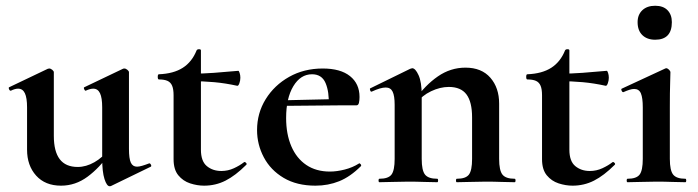

<svg xmlns="http://www.w3.org/2000/svg" viewBox="-20 -633 2424 667"><path d="M192 12Q137 12 105.5 -23Q74 -58 74 -113V-260Q74 -293 66.5 -309Q59 -325 43 -325Q32 -325 18 -318Q14 -317 11.5 -323Q9 -329 12 -330L146 -394Q149 -395 151 -395Q156 -395 161.5 -390.5Q167 -386 167 -382V-161Q167 -107 187.5 -80Q208 -53 250 -53Q279 -53 308 -69.5Q337 -86 354 -111L360 -99Q326 -50 284 -19Q242 12 192 12ZM428 -382V-116Q428 -82 434.5 -68Q441 -54 456 -54Q463 -54 473.5 -57Q484 -60 497 -65Q501 -67 504 -61.5Q507 -56 504 -54L366 13Q364 14 361 14Q351 14 343 -11Q335 -36 335 -82V-260Q335 -293 327.5 -309Q320 -325 304 -325Q293 -325 278 -318Q275 -317 272.5 -323Q270 -329 273 -330L407 -394Q409 -395 412 -395Q417 -395 422.5 -390.5Q428 -386 428 -382Z M689 12Q665 12 640.5 4Q616 -4 599.5 -24Q583 -44 583 -80V-302Q583 -323 578 -335Q573 -347 562 -352Q551 -357 532 -357Q528 -357 528 -366Q528 -375 532 -375Q583 -377 615 -397.5Q647 -418 663 -458Q665 -462 671.5 -462Q678 -462 678 -458V-113Q678 -73 698.5 -56Q719 -39 749 -39Q772 -39 792.5 -48.5Q813 -58 827 -69Q830 -72 834.5 -67.5Q839 -63 835 -60Q798 -23 763.5 -5.5Q729 12 689 12ZM804 -335Q763 -344 724.5 -347.5Q686 -351 643 -351V-377Q684 -377 723.5 -380Q763 -383 808 -387Q810 -387 812.5 -379.5Q815 -372 815 -363Q815 -353 811.5 -343.5Q808 -334 804 -335Z M1076 12Q1011 12 965.5 -15Q920 -42 896.5 -86.5Q873 -131 873 -181Q873 -240 903 -288.5Q933 -337 984.5 -366Q1036 -395 1101 -395Q1163 -395 1196 -368.5Q1229 -342 1229 -296Q1229 -285 1227 -276Q1225 -267 1218 -267H1122Q1124 -314 1111 -344.5Q1098 -375 1064 -375Q1024 -375 999 -333.5Q974 -292 974 -223Q974 -167 992 -125Q1010 -83 1044 -60Q1078 -37 1126 -37Q1150 -37 1177.5 -44Q1205 -51 1227 -65Q1229 -67 1232.5 -63Q1236 -59 1234 -56Q1197 -19 1158.5 -3.5Q1120 12 1076 12ZM939 -265 938 -284 1157 -289V-267Z M1567 0Q1564 0 1564 -6Q1564 -12 1567 -12Q1598 -12 1609 -26.5Q1620 -41 1620 -81V-225Q1620 -279 1600.5 -305Q1581 -331 1539 -331Q1509 -331 1477.5 -316Q1446 -301 1427 -275L1422 -287Q1457 -337 1501 -367.5Q1545 -398 1597 -398Q1653 -398 1683.5 -363Q1714 -328 1714 -273V-81Q1714 -41 1725.5 -26.5Q1737 -12 1768 -12Q1771 -12 1771 -6Q1771 0 1768 0Q1748 0 1722 -1Q1696 -2 1667 -2Q1639 -2 1613 -1Q1587 0 1567 0ZM1298 0Q1295 0 1295 -6Q1295 -12 1298 -12Q1329 -12 1340 -26.5Q1351 -41 1351 -81V-269Q1351 -300 1344 -314.5Q1337 -329 1320 -329Q1311 -329 1299 -325.5Q1287 -322 1272 -315Q1268 -313 1266 -319Q1264 -325 1266 -326L1405 -394Q1411 -396 1412 -396Q1423 -396 1434 -372Q1445 -348 1445 -303V-81Q1445 -41 1456.5 -26.5Q1468 -12 1499 -12Q1502 -12 1502 -6Q1502 0 1499 0Q1479 0 1453 -1Q1427 -2 1398 -2Q1370 -2 1344 -1Q1318 0 1298 0Z M1969 12Q1945 12 1920.5 4Q1896 -4 1879.5 -24Q1863 -44 1863 -80V-302Q1863 -323 1858 -335Q1853 -347 1842 -352Q1831 -357 1812 -357Q1808 -357 1808 -366Q1808 -375 1812 -375Q1863 -377 1895 -397.5Q1927 -418 1943 -458Q1945 -462 1951.5 -462Q1958 -462 1958 -458V-113Q1958 -73 1978.5 -56Q1999 -39 2029 -39Q2052 -39 2072.5 -48.5Q2093 -58 2107 -69Q2110 -72 2114.5 -67.5Q2119 -63 2115 -60Q2078 -23 2043.5 -5.5Q2009 12 1969 12ZM2084 -335Q2043 -344 2004.5 -347.5Q1966 -351 1923 -351V-377Q1964 -377 2003.5 -380Q2043 -383 2088 -387Q2090 -387 2092.5 -379.5Q2095 -372 2095 -363Q2095 -353 2091.5 -343.5Q2088 -334 2084 -335Z M2160 0Q2157 0 2157 -6Q2157 -12 2160 -12Q2191 -12 2202 -26.5Q2213 -41 2213 -81V-260Q2213 -293 2206.5 -308.5Q2200 -324 2183 -324Q2176 -324 2166.5 -321Q2157 -318 2146 -313Q2142 -312 2139.5 -318Q2137 -324 2140 -325L2291 -395Q2293 -396 2294 -396Q2299 -396 2304 -391Q2309 -386 2309 -382Q2309 -370 2308 -342Q2307 -314 2307 -262V-81Q2307 -41 2318.5 -26.5Q2330 -12 2361 -12Q2364 -12 2364 -6Q2364 0 2361 0Q2341 0 2315 -1Q2289 -2 2260 -2Q2232 -2 2206 -1Q2180 0 2160 0ZM2256 -495Q2228 -495 2211.5 -511Q2195 -527 2195 -556Q2195 -582 2211.5 -597.5Q2228 -613 2256 -613Q2284 -613 2299 -597.5Q2314 -582 2314 -556Q2314 -495 2256 -495Z"/></svg>

Font: Cormorant Light
Style: Bold
Weight: 700
Version: Version 4.000